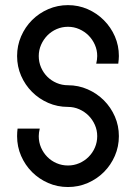

<svg xmlns="http://www.w3.org/2000/svg" viewBox="-20 -735 536 757"><path d="M248 -714.8Q289.1 -714.8 325.4 -699Q361.8 -683.1 389.4 -655.5Q417 -627.9 432.9 -591.6Q448.7 -555.2 448.7 -514.2Q448.7 -507.3 448 -499.8Q447.3 -492.2 446.3 -483.9H359.4Q363.3 -500.5 363.3 -514.2Q363.3 -537.6 354 -558.6Q344.7 -579.6 329.1 -595.2Q313.5 -610.8 292.5 -620.1Q271.5 -629.4 248 -629.4Q224.6 -629.4 203.6 -620.4Q182.6 -611.3 167 -595.5Q151.4 -579.6 142.1 -558.6Q132.8 -537.6 132.8 -514.2Q132.8 -490.2 141.8 -469.2Q150.9 -448.2 166.5 -432.6Q182.1 -417 203.1 -408Q224.1 -398.9 248 -398.9Q289.1 -398.9 325.7 -382.8Q362.3 -366.7 389.6 -339.4Q417 -312 432.9 -275.6Q448.7 -239.3 448.7 -198.2Q448.7 -157.2 432.9 -120.6Q417 -84 389.6 -56.6Q362.3 -29.3 325.7 -13.4Q289.1 2.4 248 2.4Q206.5 2.4 170.2 -13.4Q133.8 -29.3 106.4 -56.6Q79.1 -84 63.2 -120.4Q47.4 -156.7 47.4 -198.2Q47.4 -206.5 47.9 -213.9Q48.3 -221.2 49.3 -228H136.7Q132.8 -211.4 132.8 -198.2Q132.8 -174.3 141.8 -153.3Q150.9 -132.3 166.5 -116.5Q182.1 -100.6 203.1 -91.6Q224.1 -82.5 248 -82.5Q271.5 -82.5 292.5 -91.6Q313.5 -100.6 329.3 -116.5Q345.2 -132.3 354.2 -153.3Q363.3 -174.3 363.3 -198.2Q363.3 -221.7 354 -242.7Q344.7 -263.7 329.1 -279.3Q313.5 -294.9 292.5 -304.2Q271.5 -313.5 248 -313.5Q206.5 -313.5 170.2 -329.3Q133.8 -345.2 106.4 -372.6Q79.1 -399.9 63.2 -436.3Q47.4 -472.7 47.4 -514.2Q47.4 -555.2 63.2 -591.8Q79.1 -628.4 106.4 -655.8Q133.8 -683.1 170.4 -699Q207 -714.8 248 -714.8Z"/></svg>

Font: Proletarsk
Style: Regular
Weight: 400
Designer: Peter Wiegel, original typeface by Carl Albert Fahrenwaldt 1901
Foundry: Peter Wiegel
Version: Version 1.000 2010 initial release